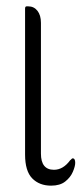

<svg xmlns="http://www.w3.org/2000/svg" viewBox="-20 -576 260 605"><path d="M141 9Q104 9 81.5 -14Q59 -37 59 -89V-549Q59 -556 64 -556H69Q87 -556 98 -542Q109 -528 109 -504V-92Q109 -41 150 -41Q179 -41 201 -71Q204 -73 205.5 -75Q207 -77 209 -77Q217 -77 217 -63Q217 -52 209.5 -34.5Q202 -17 185.5 -4Q169 9 141 9Z"/></svg>

Font: Zain Light
Style: Regular
Weight: 300
Designer: Zain,Boutros
Foundry: Mobile Telecommunications Company (Zain), 2024
Version: Version 1.51; ttfautohint (v1.8.4)